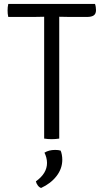

<svg xmlns="http://www.w3.org/2000/svg" viewBox="-20 -703 522 974"><path d="M22 -617Q20 -625 19.2 -633.5Q18.5 -642 18.5 -650Q18.5 -658 19.2 -666Q20 -674 22 -683H462Q464.5 -676 465.8 -667.5Q467 -659 467 -651.5Q467 -633 455.8 -625Q444.5 -617 421 -617H335Q326 -617 308.2 -617.5Q290.5 -618 280.5 -618H204Q194 -618 176.5 -617.5Q159 -617 149.5 -617ZM204 -544Q204 -564.5 204 -580.8Q204 -597 204 -618V-650H280.5V-618Q280.5 -597 280.5 -580.8Q280.5 -564.5 280.5 -544V0Q272.5 1.5 262 2.2Q251.5 3 242.5 3Q233 3 222.5 2.2Q212 1.5 204 0ZM287.5 61Q291 68 293.5 81.2Q296 94.5 296 107Q296 152.5 266.8 190.2Q237.5 228 188.5 250.5Q179 247.5 171.8 237.8Q164.5 228 162 217Q218.5 177 218.5 123.5Q218.5 110 214.8 96Q211 82 205.5 71.5Q228 57.5 260 57.5Q276 57.5 287.5 61Z"/></svg>

Font: Signika
Style: Regular
Weight: 300
Designer: Anna Giedry
Foundry: Anna Giedry
Version: Version 2.000